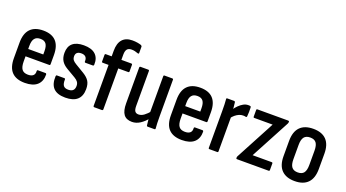

<svg xmlns="http://www.w3.org/2000/svg" viewBox="-54 -1215 3146 1748"><g transform="rotate(20 1519.5 -341.5)"><path d="M211 8Q127 8 84.5 -36Q42 -80 42 -170V-320Q42 -409 84.5 -453.5Q127 -498 209 -498Q292 -498 333.5 -453.5Q375 -409 375 -321V-233Q375 -222 366 -222H136V-173Q136 -120 154 -96Q172 -72 213 -72Q246 -72 262.5 -86.5Q279 -101 277 -130Q277 -141 286 -141H359Q367 -141 369 -131Q370 -64 330 -28Q290 8 211 8ZM136 -293H282V-324Q282 -373 265 -395.5Q248 -418 210 -418Q172 -418 154 -395Q136 -372 136 -324Z M603 8Q524 8 487.5 -30.5Q451 -69 455 -146Q456 -156 464 -156H536Q545 -156 545 -146Q544 -105 557.5 -87Q571 -69 604 -69Q635 -69 650 -83.5Q665 -98 665 -127Q665 -149 654.5 -164.5Q644 -180 620 -194L533 -245Q494 -268 476 -298.5Q458 -329 458 -373Q458 -435 494.5 -466.5Q531 -498 602 -498Q678 -498 715.5 -463Q753 -428 750 -364Q749 -353 740 -353H669Q665 -353 662 -356Q659 -359 660 -366Q661 -393 647 -407Q633 -421 605 -421Q578 -421 564.5 -409Q551 -397 551 -374Q551 -353 561 -339Q571 -325 595 -311L680 -260Q721 -235 739 -206Q757 -177 757 -130Q757 -62 718.5 -27Q680 8 603 8Z M882 0Q878 0 875.5 -3Q873 -6 873 -10V-407H817Q807 -407 807 -416V-480Q807 -490 817 -490H873V-544Q873 -617 906 -654Q939 -691 1002 -691Q1029 -691 1052 -687Q1075 -683 1088 -678Q1098 -673 1098 -664V-605Q1098 -592 1083 -598Q1071 -603 1055.5 -606.5Q1040 -610 1024 -610Q994 -610 980.5 -593.5Q967 -577 967 -541V-490H1063Q1073 -490 1073 -480V-416Q1073 -407 1063 -407H967V-10Q967 -6 964 -3Q961 0 957 0Z M1249 8Q1194 8 1168.5 -26.5Q1143 -61 1143 -133V-480Q1143 -490 1153 -490H1228Q1237 -490 1237 -480V-143Q1237 -106 1248 -91Q1259 -76 1282 -76Q1309 -76 1335 -95Q1361 -114 1390 -149L1397 -82Q1365 -41 1327.5 -16.5Q1290 8 1249 8ZM1401 0Q1391 0 1390 -10Q1387 -29 1385 -54Q1383 -79 1383 -96L1376 -122V-480Q1376 -490 1385 -490H1460Q1470 -490 1470 -480V-124Q1470 -88 1471 -60.5Q1472 -33 1474 -12Q1476 0 1465 0Z M1732 8Q1648 8 1605.5 -36Q1563 -80 1563 -170V-320Q1563 -409 1605.5 -453.5Q1648 -498 1730 -498Q1813 -498 1854.5 -453.5Q1896 -409 1896 -321V-233Q1896 -222 1887 -222H1657V-173Q1657 -120 1675 -96Q1693 -72 1734 -72Q1767 -72 1783.5 -86.5Q1800 -101 1798 -130Q1798 -141 1807 -141H1880Q1888 -141 1890 -131Q1891 -64 1851 -28Q1811 8 1732 8ZM1657 -293H1803V-324Q1803 -373 1786 -395.5Q1769 -418 1731 -418Q1693 -418 1675 -395Q1657 -372 1657 -324Z M1998 0Q1989 0 1989 -10V-367Q1989 -404 1988 -430.5Q1987 -457 1985 -478Q1983 -490 1993 -490H2060Q2068 -490 2070 -481Q2073 -462 2075 -436Q2077 -410 2077 -392L2083 -363V-10Q2083 0 2074 0ZM2074 -326 2070 -411Q2085 -433 2105 -453Q2125 -473 2147.5 -485.5Q2170 -498 2193 -498Q2200 -498 2204.5 -498Q2209 -498 2214 -496Q2218 -495 2219.5 -492Q2221 -489 2221 -483Q2222 -462 2221.5 -440.5Q2221 -419 2219 -398Q2218 -389 2208 -390Q2202 -392 2195.5 -392.5Q2189 -393 2181 -393Q2163 -393 2144 -385Q2125 -377 2107 -362Q2089 -347 2074 -326Z M2266 0Q2257 0 2257 -9V-12Q2257 -20 2260 -26L2417 -321Q2429 -343 2440 -364Q2451 -385 2462 -406V-407Q2442 -407 2423 -407Q2404 -407 2384 -407H2285Q2276 -407 2276 -416V-480Q2276 -490 2285 -490H2583Q2593 -490 2593 -482V-479Q2593 -470 2588 -461L2434 -172Q2423 -151 2411 -129Q2399 -107 2387 -84V-83Q2408 -83 2424.5 -83Q2441 -83 2461 -83H2571Q2581 -83 2581 -73V-10Q2581 0 2571 0Z M2825 8Q2742 8 2698 -37Q2654 -82 2654 -171V-319Q2654 -408 2697.5 -453Q2741 -498 2825 -498Q2909 -498 2952.5 -453Q2996 -408 2996 -319V-171Q2996 -82 2952.5 -37Q2909 8 2825 8ZM2825 -76Q2866 -76 2884 -100Q2902 -124 2902 -176V-314Q2902 -366 2884 -390Q2866 -414 2825 -414Q2785 -414 2766.5 -390Q2748 -366 2748 -314V-176Q2748 -124 2766.5 -100Q2785 -76 2825 -76Z"/></g></svg>

Font: Sofia Sans Condensed SemiBold
Style: Regular
Weight: 600
Designer: Botio Nikoltchev, Ani Petrova
Foundry: lettersoup
Version: Version 4.101